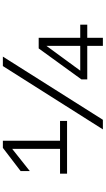

<svg xmlns="http://www.w3.org/2000/svg" viewBox="281 -1019 738 1340"><g transform="rotate(-90 650.0 -349.0)"><path d="M281 -250V-633L126 -510V-574L288 -698H338V-250ZM108 -299H476V-250H108ZM417 0 859 -698H925L484 0ZM1000 0V-109H766V-150L982 -448H1056V-158H1148V-109H1056V0ZM827 -158H1000V-394Z"/></g></svg>

Font: Azeret Mono Thin ExtraLight
Style: Regular
Weight: 250
Version: Version 1.002